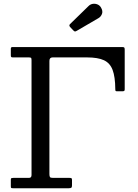

<svg xmlns="http://www.w3.org/2000/svg" viewBox="-20 -1000 732 1020"><path d="M133 -695Q143 -695 145.2 -692.5Q147.5 -690 147.5 -680V-70Q147.5 -55 134 -55H51Q44.5 -55 41 -53.8Q37.5 -52.5 37.5 -46V-10Q37.5 -2.5 40 -1.2Q42.5 0 50 0H346Q355 0 358.8 -2.8Q362.5 -5.5 362.5 -15V-45Q362.5 -52 359 -53.5Q355.5 -55 348.5 -55H261.5Q249 -55 245.8 -59Q242.5 -63 242.5 -75V-676.5Q242.5 -695 259.5 -695H442.5Q500 -695 532.2 -680Q564.5 -665 578.2 -628.5Q592 -592 592.5 -527Q592.5 -520 593.8 -517.5Q595 -515 602.5 -515H628.5Q635.5 -515 639 -516.5Q642.5 -518 642.5 -525V-735.5Q642.5 -744 640.5 -747Q638.5 -750 630.5 -750H45Q37.5 -750 37.5 -740.5V-706Q37.5 -698.5 40 -696.8Q42.5 -695 49.5 -695ZM369.5 -838.5Q375 -832.5 378.8 -832.8Q382.5 -833 389 -837L503 -903.5Q516 -911 521.8 -926.2Q527.5 -941.5 516.5 -960Q510 -971.5 497.8 -976.5Q485.5 -981.5 472.8 -979.5Q460 -977.5 450.5 -968L352.5 -872.5Q344.5 -865 352.5 -856.5Z"/></svg>

Font: Besley
Style: Regular
Weight: 400
Designer: Owen Earl
Foundry: indestructible type*
Version: Version 4.000